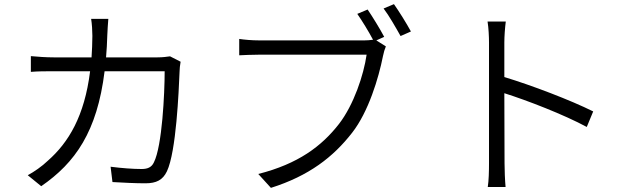

<svg xmlns="http://www.w3.org/2000/svg" viewBox="-20 -875 3040 927"><path d="M852 -577 801 -603C785 -601 767 -598 740 -598H492C495 -632 497 -667 498 -704C499 -728 501 -761 503 -784H420C424 -760 426 -725 426 -702C426 -665 424 -631 422 -598H240C202 -598 162 -601 129 -604V-528C163 -531 201 -531 241 -531H415C388 -314 311 -187 211 -99C183 -72 144 -45 114 -29L179 24C343 -89 449 -239 485 -531H775C775 -425 763 -170 723 -91C712 -67 692 -59 664 -59C622 -59 569 -63 514 -70L523 4C575 7 633 10 682 10C735 10 766 -6 786 -48C831 -143 843 -435 847 -529C847 -543 849 -560 852 -577Z M1882 -855 1832 -834C1858 -800 1891 -742 1914 -701L1964 -723C1943 -762 1906 -821 1882 -855ZM1843 -651 1797 -680 1835 -697C1815 -735 1778 -795 1755 -829L1705 -808C1728 -775 1760 -723 1781 -683C1766 -681 1752 -680 1740 -680C1696 -680 1285 -680 1231 -680C1198 -680 1161 -683 1135 -687V-608C1160 -609 1192 -611 1231 -611C1285 -611 1693 -611 1750 -611C1736 -513 1688 -369 1617 -277C1533 -169 1420 -84 1227 -35L1288 32C1472 -26 1589 -117 1680 -234C1759 -335 1808 -498 1829 -604C1833 -623 1837 -637 1843 -651Z M2341 -87C2341 -50 2340 -3 2335 28H2421C2418 -4 2416 -55 2416 -87L2415 -425C2526 -390 2704 -321 2813 -262L2844 -337C2736 -391 2547 -463 2415 -503V-670C2415 -698 2418 -741 2422 -771H2334C2339 -741 2341 -697 2341 -670C2341 -586 2341 -139 2341 -87Z"/></svg>

Font: Noto Sans KR DemiLight
Style: Regular
Weight: 350
Designer: Ryoko NISHIZUKA 西塚涼子 (kana, bopomofo & ideographs); Paul D. Hunt (Latin, Greek & Cyrillic); Sandoll Communications 산돌커뮤니
Foundry: Adobe
Version: Version 2.004;hotconv 1.0.118;makeotfexe 2.5.65603